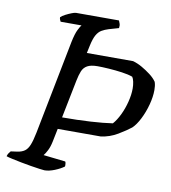

<svg xmlns="http://www.w3.org/2000/svg" viewBox="-90 -773 748 842"><g transform="rotate(10 284.0 -352.0)"><path d="M164 0Q159 0 141.5 -2.5Q124 -5 102 -8.5Q80 -12 57.5 -16.5Q35 -21 16.5 -25Q-2 -29 -10 -32Q-8 -40 -3.5 -46.5Q1 -53 4 -56L33 -60Q53 -63 65.5 -72Q78 -81 86 -101Q94 -121 101 -156L183 -574Q191 -613 200.5 -631.5Q210 -650 214 -654H121Q119 -658 117 -662.5Q115 -667 115 -673Q122 -680 135.5 -687Q149 -694 162 -699Q175 -704 180 -704H372Q374 -699 377 -691Q380 -683 378 -671L333 -658Q317 -653 304 -645.5Q291 -638 281.5 -621.5Q272 -605 265 -572L258 -539H464Q485 -533 505 -521.5Q525 -510 543.5 -496Q562 -482 573 -466Q576 -457 577 -448Q578 -439 578 -430Q578 -400 568.5 -364.5Q559 -329 543.5 -298.5Q528 -268 511 -252Q491 -236 456 -215Q421 -194 381 -189H190L178 -130Q173 -106 164.5 -89.5Q156 -73 149 -65L247 -54Q249 -53 250 -45Q251 -37 250 -32Q234 -20 209 -10Q184 0 164 0ZM200 -242Q268 -242 326.5 -245.5Q385 -249 424 -255Q440 -273 453.5 -301Q467 -329 475 -361Q483 -393 483 -420Q483 -436 480 -450Q477 -464 472 -471Q453 -478 424 -482Q395 -486 365 -488Q335 -490 315 -490Q285 -490 269 -481Q253 -472 246 -454.5Q239 -437 234 -412Z"/></g></svg>

Font: Texturina 12pt
Style: Italic
Weight: 400
Italic angle: -11°
Designer: Guillermo Torres Carreño
Foundry: Omnibus-Type
Version: Version 1.002